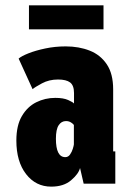

<svg xmlns="http://www.w3.org/2000/svg" viewBox="-20 -685 490 716"><path d="M171 11Q113.5 11 77.2 -35.8Q41 -82.5 41 -161Q41 -217 61.5 -252Q82 -287 115 -303.5Q148 -320 186 -320Q216.5 -320 234.2 -312Q252 -304 256 -299V-338Q256 -366.5 241.5 -377.5Q227 -388.5 196.5 -388.5Q163 -388.5 136.5 -374.2Q110 -360 101.5 -352.5L49.5 -466.5Q59.5 -475.5 85.8 -486Q112 -496.5 148.5 -504.2Q185 -512 225 -512Q274.5 -512 314.5 -496.2Q354.5 -480.5 378.2 -445.2Q402 -410 402 -351.5V-120.5H410V0H292L278.5 -58.5Q273 -36.5 245.2 -12.8Q217.5 11 171 11ZM223.5 -99Q234.5 -99 241.2 -108.8Q248 -118.5 251.5 -130Q255 -141.5 255.5 -146.5V-219Q253 -223 245 -228.2Q237 -233.5 226 -233.5Q209 -233.5 198.8 -218Q188.5 -202.5 188.5 -167.5Q188.5 -99 223.5 -99ZM88 -575.5V-665H366V-575.5Z"/></svg>

Font: Trispace Condensed
Style: Bold
Weight: 700
Width: 3
Designer: Tyler Finck
Foundry: Etcetera Type Company
Version: Version 1.210; ttfautohint (v1.8.3)